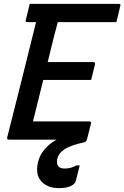

<svg xmlns="http://www.w3.org/2000/svg" viewBox="-20 -720 641 990"><path d="M25 0Q15 0 17 -11Q55 -160 92 -308.5Q129 -457 166 -606H121Q109 -606 113 -617Q119 -640 123.5 -659Q128 -678 133 -700H593Q604 -700 600 -689Q595 -667 590.5 -648Q586 -629 580 -606H278Q274 -590 269.5 -574Q265 -558 261 -542Q252 -507 243.5 -471.5Q235 -436 226 -400H462Q467 -400 469 -396.5Q471 -393 470 -389Q467 -377 461 -352.5Q455 -328 450 -308H203Q190 -254 176.5 -200.5Q163 -147 150 -94H440Q445 -94 448 -91Q451 -88 449 -83Q446 -69 440 -46Q434 -23 428 0Q427 4 424 8Q421 12 413 14Q343 29 311.5 50.5Q280 72 275 102Q267 149 314 149Q346 149 374 133H391Q388 146 384 161Q380 176 370 216Q366 229 344.5 239.5Q323 250 283 250Q226 250 194 216Q162 182 175 120Q183 82 209 51Q235 20 272 0Z"/></svg>

Font: Recursive Sn Lnr St Med
Style: Italic
Weight: 500
Italic angle: -15°
Version: Version 1.079;hotconv 1.0.112;makeotfexe 2.5.65598; ttfautoh